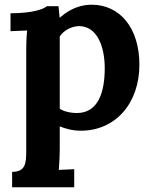

<svg xmlns="http://www.w3.org/2000/svg" viewBox="-20 -536 641 811"><path d="M313 -425.8C389.6 -425.8 422.4 -341.3 422.4 -247.6C422.4 -150.9 397 -58.6 304.7 -58.6C276.4 -58.6 245.6 -66.4 232.4 -77.1V-382.3C250 -407.7 279.8 -424.3 313 -425.8ZM90.8 101.1C90.8 154.3 87.4 189.9 31.2 189.9V254.9H293.5V178.7L228.5 181.6C231 151.4 232.4 113.8 232.4 94.2V-2C257.3 7.3 284.2 16.1 321.3 16.1C469.7 16.1 568.8 -101.6 568.8 -262.7C568.8 -417.5 486.8 -516.1 367.2 -516.1C325.7 -516.1 278.8 -502.4 233.4 -461.9H231.9L227.1 -509.8H177.7C164.1 -497.1 116.7 -480 24.4 -480V-404.3L94.7 -407.2C91.3 -377.4 90.8 -346.2 90.8 -322.3Z"/></svg>

Font: Parastoo
Style: Bold
Weight: 700
Foundry: Saber Rastikerdar (saber.rastikerdar@gmail.com)
Version: Version 2.0.1